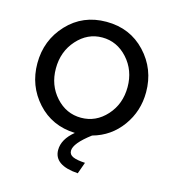

<svg xmlns="http://www.w3.org/2000/svg" viewBox="-107 -621 814 899"><g transform="rotate(15 299.5 -171.0)"><path d="M371 1Q294 59 294 95Q294 114 313.5 122.5Q333 131 372 133L352 189Q235 181 235 107Q235 55 290 10Q178 6 107 -72.5Q36 -151 36 -260Q36 -372 110.5 -451.5Q185 -531 299 -531Q414 -531 488.5 -451.5Q563 -372 563 -260Q563 -168 510.5 -95.5Q458 -23 371 1ZM126 -259Q126 -178 176.5 -122Q227 -66 299 -66Q371 -66 422 -122.5Q473 -179 473 -261Q473 -342 422 -398.5Q371 -455 299 -455Q228 -455 177 -398Q126 -341 126 -259Z"/></g></svg>

Font: Raleway-v4020 Medium
Style: Regular
Weight: 500
Designer: Matt McInerney, Pablo Impallari, Rodrigo Fuenzalida
Foundry: Matt McInerney, Pablo Impallari, Rodrigo Fuenzalida
Version: Version 4.020;PS 004.020;hotconv 1.0.88;makeotf.lib2.5.64775